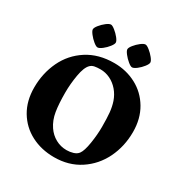

<svg xmlns="http://www.w3.org/2000/svg" viewBox="-205 -1049 1162 1220"><g transform="rotate(30 376.5 -438.5)"><path d="M398.4 -692.9Q485.8 -692.9 559.3 -654.1Q632.8 -615.2 676 -542.2Q719.2 -469.2 719.2 -372.1Q719.2 -266.6 675.8 -177.7Q632.3 -88.9 551.5 -35.9Q470.7 17.1 363.8 17.1Q270.5 17.1 195.6 -21.7Q120.6 -60.5 77.1 -133.3Q33.7 -206.1 33.7 -304.2Q33.7 -408.7 75.9 -497.6Q118.2 -586.4 200.7 -639.6Q283.2 -692.9 398.4 -692.9ZM410.2 -61.5Q435.1 -61.5 458.3 -68.6Q481.4 -75.7 493.7 -91.8Q511.7 -115.7 522 -180.7Q532.2 -245.6 532.2 -301.8Q532.2 -366.7 528.3 -406.5Q524.4 -446.3 512.7 -481.4Q499 -521 472.9 -551.3Q446.8 -581.5 412.8 -597.9Q378.9 -614.3 341.8 -614.3Q317.4 -614.3 299.1 -610.8Q280.8 -607.4 268.6 -595.2Q243.7 -570.8 232.2 -504.4Q220.7 -438 220.7 -374.5Q220.7 -292 229.7 -236.6Q238.8 -181.2 267.6 -138.7Q292.5 -102.1 329.6 -81.8Q366.7 -61.5 410.2 -61.5ZM257.3 -894Q267.6 -894 287.8 -877.9Q308.1 -861.8 324.2 -841.6Q340.3 -821.3 340.3 -809.6Q340.3 -798.3 324.5 -777.8Q308.6 -757.3 287.8 -741.2Q267.1 -725.1 254.4 -725.1Q243.7 -725.1 223.6 -741.5Q203.6 -757.8 187.5 -778.6Q171.4 -799.3 171.4 -810.5Q171.4 -822.3 187.5 -842.3Q203.6 -862.3 224.1 -878.2Q244.6 -894 257.3 -894ZM510.7 -894Q521 -894 541.3 -877.9Q561.5 -861.8 577.6 -841.6Q593.8 -821.3 593.8 -809.6Q593.8 -798.3 577.9 -777.8Q562 -757.3 541.3 -741.2Q520.5 -725.1 507.8 -725.1Q497.1 -725.1 477.1 -741.5Q457 -757.8 440.9 -778.6Q424.8 -799.3 424.8 -810.5Q424.8 -822.3 440.9 -842.3Q457 -862.3 477.5 -878.2Q498 -894 510.7 -894Z"/></g></svg>

Font: Vesper Libre Heavy
Style: Regular
Weight: 900
Designer: Robert Keller & Kimya Gandhi
Foundry: Mota Italic
Version: Version 1.058